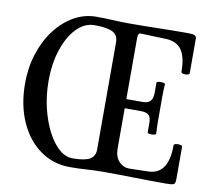

<svg xmlns="http://www.w3.org/2000/svg" viewBox="-76 -754 940 845"><g transform="rotate(10 394.5 -331.0)"><path d="M288 5Q213 5 154.5 -37Q96 -79 63 -153.5Q30 -228 30 -324Q30 -395 50 -457Q70 -519 105.5 -566Q141 -613 188 -640Q235 -667 289 -667Q326 -667 363 -665Q400 -663 437 -663Q502 -663 567 -664.5Q632 -666 697 -666Q721 -666 728.5 -662Q736 -658 736 -647V-494Q736 -488 726.5 -486Q717 -484 708 -486Q699 -488 699 -494Q699 -559 677 -590.5Q655 -622 608 -624L493 -628Q481 -628 481 -607V-333H552Q579 -333 589 -345.5Q599 -358 599 -383V-427Q599 -431 608.5 -432.5Q618 -434 627.5 -432.5Q637 -431 637 -427Q635 -399 635 -372Q635 -345 635 -317Q635 -289 635 -261.5Q635 -234 637 -206Q637 -202 627.5 -200Q618 -198 608.5 -199.5Q599 -201 599 -206V-248Q599 -271 589 -281.5Q579 -292 552 -292H481V-112Q481 -75 500.5 -54.5Q520 -34 545 -34L631 -36Q721 -38 721 -168Q721 -174 730.5 -176Q740 -178 749.5 -176Q759 -174 759 -168V-22Q759 -3 749.5 0Q740 3 716 3Q646 3 576.5 1.5Q507 0 437 0Q400 0 362.5 2.5Q325 5 288 5ZM293 -35Q347 -35 370 -48.5Q393 -62 393 -92V-572Q393 -603 368.5 -616Q344 -629 287 -629Q243 -629 207.5 -592.5Q172 -556 151 -493.5Q130 -431 130 -353Q130 -290 143.5 -233Q157 -176 180 -131Q203 -86 232 -60.5Q261 -35 293 -35Z"/></g></svg>

Font: Junicode Two Beta Condensed Medium
Style: Regular
Weight: 500
Width: 3
Designer: Peter S. Baker
Foundry: Briery Creek Software
Version: Version 1.053; ttfautohint (v1.8.4)